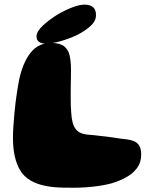

<svg xmlns="http://www.w3.org/2000/svg" viewBox="-20 -798 672 852"><path d="M187.5 28Q102.5 12.5 70 -41.2Q37.5 -95 37.5 -186.5Q37.5 -208 39.2 -234.8Q41 -261.5 43.5 -290Q46 -318.5 49.5 -346.8Q53 -375 57 -399.5Q61 -424 64.5 -442.5Q81 -520 115.5 -563.8Q150 -607.5 207 -607.5Q246 -607.5 264.8 -592.5Q283.5 -577.5 289.2 -550.8Q295 -524 295 -488.5Q295 -475 294.8 -459.8Q294.5 -444.5 294.2 -428Q294 -411.5 293.8 -394.5Q293.5 -377.5 293.8 -361Q294 -344.5 294.2 -328.8Q294.5 -313 296 -298.5Q297.5 -273 302.2 -254.8Q307 -236.5 316.5 -224.5Q326 -212.5 342 -206.5Q358 -200.5 382.5 -199.5Q424.5 -195.5 461.2 -190.8Q498 -186 521 -182Q539.5 -181 557 -177Q574.5 -173 585.5 -165.5Q596 -157.5 601.2 -145Q606.5 -132.5 606.5 -112Q606.5 -77 588.2 -52.5Q570 -28 540.8 -11.8Q511.5 4.5 477 15Q445 24 399.5 29.5Q354 35 308.5 35Q287 35 265 34.8Q243 34.5 223 32.8Q203 31 187.5 28ZM182 -604.5Q165 -604.5 153.5 -612Q142 -619.5 142 -637Q142 -658.5 171.5 -685.8Q201 -713 242 -737.5Q272 -754.5 302.8 -766Q333.5 -777.5 355.5 -777.5Q379.5 -777.5 392.8 -766.2Q406 -755 406 -730.5Q406 -705 382.2 -683Q358.5 -661 321.5 -642.5Q286.5 -626 248.8 -615.2Q211 -604.5 182 -604.5Z"/></svg>

Font: Gluten
Style: Bold
Weight: 700
Designer: Tyler Finck
Foundry: Etcetera Type Company
Version: Version 1.204